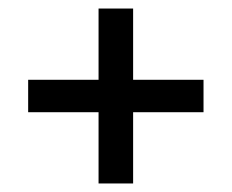

<svg xmlns="http://www.w3.org/2000/svg" viewBox="-20 -586 543 450"><path d="M211 -156V-323H46V-399H211V-566H292V-399H457V-323H292V-156Z"/></svg>

Font: Mona Sans Condensed Medium
Style: Regular
Weight: 500
Width: 3
Designer: Deni Anggara
Foundry: GitHub
Version: Version 1.001; ttfautohint (v1.8.4.7-5d5b);gftools[0.9.31]